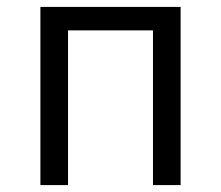

<svg xmlns="http://www.w3.org/2000/svg" viewBox="-20 -536 640 556"><path d="M97 -516H503V0H423V-448H177V0H97Z"/></svg>

Font: iA Writer Quattro V
Style: Regular
Weight: 400
Designer: Mike Abbink, Paul van der Laan, Pieter van Rosmalen, Oliver Reichenstein
Foundry: Information Architects Inc.
Version: Version 2.000